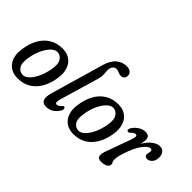

<svg xmlns="http://www.w3.org/2000/svg" viewBox="-67 -1180 1642 1642"><g transform="rotate(45 754.0 -359.0)"><path d="M265.5 -444.5Q321.5 -444.5 358 -417.5Q394.5 -390.5 409.2 -344Q424 -297.5 414.5 -239.5Q398.5 -126 335.8 -58.8Q273 8.5 172.5 8.5Q91 8.5 50 -47.8Q9 -104 23.5 -196.5Q33.5 -268.5 64 -324.5Q94.5 -380.5 145.2 -412.5Q196 -444.5 265.5 -444.5ZM183 -43Q213 -43 241.2 -71.8Q269.5 -100.5 291 -147.5Q312.5 -194.5 322.5 -250Q337 -324 313.8 -358.2Q290.5 -392.5 255 -392.5Q226 -392.5 197.2 -363.5Q168.5 -334.5 146.8 -287.5Q125 -240.5 116 -186Q101.5 -111 123.2 -77Q145 -43 183 -43Z M759.5 -725.5Q792 -725.5 808.5 -710.8Q825 -696 825 -676.5Q825 -655.5 814 -643Q803 -630.5 782.5 -630.5Q763 -630.5 747.5 -638.8Q732 -647 712.5 -647Q685.5 -647 671.5 -613Q666 -595 667.8 -575.2Q669.5 -555.5 670.5 -531.5Q671.5 -507.5 663 -478L561 -131.5Q550 -94.5 553 -81.5Q556 -68.5 568.5 -68.5Q577 -68.5 586.8 -73.8Q596.5 -79 609.5 -94Q619 -104.5 627.5 -101.5Q636 -100.5 638.5 -90Q641 -79.5 632 -62.5Q590 8.5 515.5 8.5Q435.5 8.5 468.5 -106.5L606.5 -583.5Q628 -657.5 668 -691.5Q708 -725.5 759.5 -725.5Z M940 -444.5Q996 -444.5 1032.5 -417.5Q1069 -390.5 1083.8 -344Q1098.5 -297.5 1089 -239.5Q1073 -126 1010.2 -58.8Q947.5 8.5 847 8.5Q765.5 8.5 724.5 -47.8Q683.5 -104 698 -196.5Q708 -268.5 738.5 -324.5Q769 -380.5 819.8 -412.5Q870.5 -444.5 940 -444.5ZM857.5 -43Q887.5 -43 915.8 -71.8Q944 -100.5 965.5 -147.5Q987 -194.5 997 -250Q1011.5 -324 988.2 -358.2Q965 -392.5 929.5 -392.5Q900.5 -392.5 871.8 -363.5Q843 -334.5 821.2 -287.5Q799.5 -240.5 790.5 -186Q776 -111 797.8 -77Q819.5 -43 857.5 -43Z M1163 -336Q1153 -337 1151 -348Q1149 -359 1158 -372.5Q1177.5 -403.5 1208.5 -423Q1239.5 -442.5 1272 -442.5Q1321.5 -442.5 1321.5 -393.5Q1321.5 -373.5 1312 -339.5Q1345 -393 1379.5 -417.8Q1414 -442.5 1445 -442.5Q1474.5 -442.5 1491.2 -423Q1508 -403.5 1508 -368.5Q1508 -331.5 1488.8 -309.2Q1469.5 -287 1446 -287Q1428 -287 1420.5 -294.8Q1413 -302.5 1413 -314.5Q1413 -325.5 1416.2 -334.5Q1419.5 -343.5 1419.5 -356.5Q1419.5 -372.5 1400.5 -372.5Q1373 -372.5 1336 -322.2Q1299 -272 1268.5 -179Q1256 -139.5 1252.5 -120.2Q1249 -101 1249 -86.5Q1249 -66.5 1255.5 -58Q1262 -49.5 1262 -37.5Q1262 -16.5 1239.2 -4Q1216.5 8.5 1181.5 8.5Q1145.5 8.5 1138.2 -15.5Q1131 -39.5 1151 -91L1228 -303.5Q1241 -339 1240 -354.2Q1239 -369.5 1224 -369.5Q1215.5 -369.5 1206 -363.2Q1196.5 -357 1180.5 -341.5Q1170.5 -333 1163 -336Z"/></g></svg>

Font: Fraunces 144pt S100
Style: Italic
Weight: 400
Italic angle: -16°
Version: Version 1.000; ttfautohint (v1.8.3)